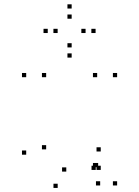

<svg xmlns="http://www.w3.org/2000/svg" viewBox="-20 -870 660 911"><path d="M445.7 -76.7V-96.7H425.7V-76.7ZM455.3 10V-10H435.3V10ZM535.7 10V-10H515.7V10ZM535.7 -503.7V-523.7H515.7V-503.7ZM441 -503.7V-523.7H421V-503.7ZM441 -76.7V-96.7H421V-76.7ZM104.3 -136V-156H84.3V-136ZM253.7 21.7V1.7H233.7V21.7ZM434.3 -63.7V-83.7H414.3V-63.7ZM458 -63.7V-83.7H438V-63.7ZM458 -151.2V-171.2H438V-151.2ZM294.5 -55.8V-75.8H274.5V-55.8ZM199 -161.3V-181.3H179V-161.3ZM199 -503.7V-523.7H179V-503.7ZM104.3 -503.7V-523.7H84.3V-503.7ZM433.5 -713.3V-733.3H413.5V-713.3ZM320 -829.5V-849.5H300V-829.5ZM206.5 -713.3V-733.3H186.5V-713.3ZM320 -596.7V-616.7H300V-596.7ZM253.5 -713.3V-733.3H233.5V-713.3ZM320 -781.2V-801.2H300V-781.2ZM386 -713.3V-733.3H366V-713.3ZM320 -645V-665H300V-645Z"/></svg>

Font: Monaspace Neon Dots Var
Style: Regular
Weight: 400
Designer: Riley Cran and the Lettermatic Team
Version: Version 1.100 (Monaspace Neon Dots)